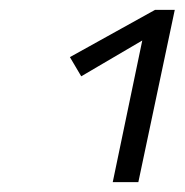

<svg xmlns="http://www.w3.org/2000/svg" viewBox="-20 -776 375 390"><path d="M209 -406 273 -713 312 -719 145 -621 122 -660 295 -756H335L261 -406Z"/></svg>

Font: Ysabeau Office
Style: Italic
Weight: 400
Italic angle: -12°
Designer: Christian Thalmann (Catharsis Fonts)
Version: Version 2.001;gftools[0.9.30]; featfreeze: tnum,lnum,ss02